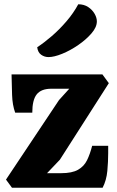

<svg xmlns="http://www.w3.org/2000/svg" viewBox="-20 -878 547 898"><path d="M36 0 8 -38 256 -410 304 -463H220Q173 -463 152 -437Q131 -411 131 -351H51Q38 -387 36.5 -434Q35 -481 34 -530H459L489 -489L260 -131L200 -68H266Q317 -68 345 -84Q373 -100 387 -128.5Q401 -157 411 -196H486V-161Q486 -122 482 -78.5Q478 -35 460 0ZM207 -611Q188 -611 172.5 -622Q157 -633 154 -657Q186 -678 222 -709Q258 -740 291 -778.5Q324 -817 346 -858Q373 -858 392.5 -845Q412 -832 422.5 -813.5Q433 -795 433 -778Q433 -751 408 -722Q383 -693 346 -667.5Q309 -642 271 -626.5Q233 -611 207 -611Z"/></svg>

Font: Calistoga
Style: Regular
Weight: 400
Designer: Yvonne Schuttler, Eben Sorkin
Foundry: www.sorkintype.com
Version: Version 1.010; ttfautohint (v1.8.4.7-5d5b)